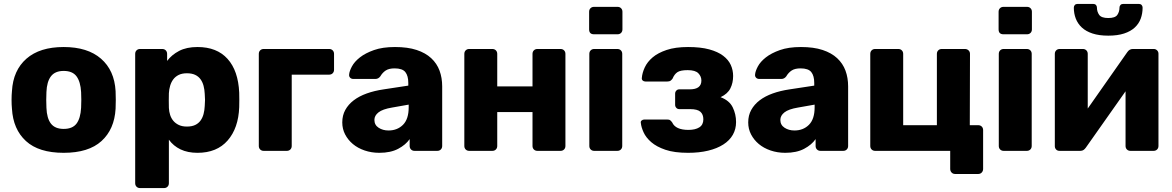

<svg xmlns="http://www.w3.org/2000/svg" viewBox="-20 -770 5983 980"><path d="M305 10Q178 10 112.5 -50Q47 -110 41 -215Q39 -235 39 -260Q39 -285 41 -305Q47 -411 115 -470.5Q183 -530 305 -530Q427 -530 495.5 -470.5Q564 -411 570 -305Q571 -285 571 -260Q571 -235 570 -215Q564 -110 498 -50Q432 10 305 10ZM305 -112Q350 -112 370.5 -139Q391 -166 394 -220Q395 -235 395 -260Q395 -285 394 -300Q391 -353 370.5 -380.5Q350 -408 305 -408Q261 -408 240 -380.5Q219 -353 217 -300Q216 -285 216 -260Q216 -235 217 -220Q219 -166 240 -139Q261 -112 305 -112Z M695 190Q684 190 677 183Q670 176 670 165V-495Q670 -506 677 -513Q684 -520 695 -520H808Q819 -520 826 -513Q833 -506 833 -495V-459Q856 -490 894 -510Q932 -530 988 -530Q1087 -530 1141.5 -469.5Q1196 -409 1201 -297Q1202 -260 1201 -223Q1197 -116 1142 -53Q1087 10 988 10Q938 10 901.5 -7.5Q865 -25 842 -57V165Q842 176 835 183Q828 190 817 190ZM934 -124Q959 -124 976 -132Q993 -140 1003.5 -154.5Q1014 -169 1019 -188Q1024 -207 1025 -229Q1028 -260 1025 -291Q1024 -313 1019 -332Q1014 -351 1003.5 -365.5Q993 -380 976 -388Q959 -396 934 -396Q909 -396 892 -387.5Q875 -379 864.5 -365Q854 -351 848.5 -332.5Q843 -314 842 -294Q841 -257 842 -219Q843 -200 848.5 -183Q854 -166 865 -153Q876 -140 893 -132Q910 -124 934 -124Z M1326 0Q1315 0 1308 -7Q1301 -14 1301 -25V-495Q1301 -506 1308 -513Q1315 -520 1326 -520H1660Q1671 -520 1678 -513Q1685 -506 1685 -495V-414Q1685 -403 1678 -396Q1671 -389 1660 -389H1469V-25Q1469 -14 1462 -7Q1455 0 1444 0Z M1916 10Q1876 10 1841 -2Q1806 -14 1781 -35Q1756 -56 1741.5 -84Q1727 -112 1727 -145Q1727 -181 1742.5 -209Q1758 -237 1785.5 -258Q1813 -279 1852 -293Q1891 -307 1939 -314L2064 -333V-347Q2064 -383 2049 -402Q2034 -421 1994 -421Q1965 -421 1948.5 -410Q1932 -399 1921 -380Q1911 -367 1896 -367H1784Q1773 -367 1767 -373.5Q1761 -380 1762 -389Q1763 -406 1776 -430.5Q1789 -455 1817 -477Q1845 -499 1889 -514.5Q1933 -530 1996 -530Q2061 -530 2106.5 -515Q2152 -500 2181 -473Q2210 -446 2223.5 -409.5Q2237 -373 2237 -329V-25Q2237 -14 2230 -7Q2223 0 2212 0H2096Q2085 0 2078 -7Q2071 -14 2071 -25V-60Q2051 -31 2012.5 -10.5Q1974 10 1916 10ZM1963 -104Q2008 -104 2037 -133Q2066 -162 2066 -222V-236L1981 -221Q1933 -213 1912 -196.5Q1891 -180 1891 -158Q1891 -132 1912.5 -118Q1934 -104 1963 -104Z M2375 0Q2364 0 2357 -7Q2350 -14 2350 -25V-495Q2350 -506 2357 -513Q2364 -520 2375 -520H2493Q2504 -520 2511 -513Q2518 -506 2518 -495V-329H2698V-495Q2698 -506 2705 -513Q2712 -520 2723 -520H2841Q2852 -520 2859 -513Q2866 -506 2866 -495V-25Q2866 -14 2859 -7Q2852 0 2841 0H2723Q2712 0 2705 -7Q2698 -14 2698 -25V-198H2518V-25Q2518 -14 2511 -7Q2504 0 2493 0Z M3012 -595Q2987 -595 2987 -620V-710Q2987 -721 2994 -728Q3001 -735 3012 -735H3132Q3143 -735 3150 -728Q3157 -721 3157 -710V-620Q3157 -609 3150 -602Q3143 -595 3132 -595ZM3013 0Q3002 0 2995 -7Q2988 -14 2988 -25V-495Q2988 -506 2995 -513Q3002 -520 3013 -520H3131Q3142 -520 3149 -513Q3156 -506 3156 -495V-25Q3156 -14 3149 -7Q3142 0 3131 0Z M3492 10Q3422 10 3376.5 -5.5Q3331 -21 3304 -44.5Q3277 -68 3265 -94.5Q3253 -121 3251 -142Q3249 -150 3255 -155Q3261 -160 3269 -160H3385Q3396 -160 3401 -156Q3406 -152 3411 -145Q3428 -107 3494 -107Q3529 -107 3549.5 -120Q3570 -133 3570 -161Q3570 -186 3555 -199.5Q3540 -213 3503 -213H3447Q3438 -213 3432 -219.5Q3426 -226 3426 -235V-292Q3426 -301 3432 -307.5Q3438 -314 3447 -314H3501Q3560 -314 3560 -359Q3560 -380 3544.5 -396Q3529 -412 3490 -412Q3453 -412 3437.5 -401.5Q3422 -391 3413 -369Q3408 -362 3402.5 -358Q3397 -354 3386 -354H3274Q3266 -354 3260.5 -359Q3255 -364 3256 -372Q3258 -398 3271 -426Q3284 -454 3311 -477Q3338 -500 3382.5 -515Q3427 -530 3492 -530Q3556 -530 3600 -518Q3644 -506 3671 -485.5Q3698 -465 3710 -438.5Q3722 -412 3722 -382Q3722 -347 3708 -319Q3694 -291 3658 -274Q3703 -257 3720 -222Q3737 -187 3737 -147Q3737 -111 3720.5 -82Q3704 -53 3672 -32.5Q3640 -12 3594.5 -1Q3549 10 3492 10Z M3988 10Q3948 10 3913 -2Q3878 -14 3853 -35Q3828 -56 3813.5 -84Q3799 -112 3799 -145Q3799 -181 3814.5 -209Q3830 -237 3857.5 -258Q3885 -279 3924 -293Q3963 -307 4011 -314L4136 -333V-347Q4136 -383 4121 -402Q4106 -421 4066 -421Q4037 -421 4020.5 -410Q4004 -399 3993 -380Q3983 -367 3968 -367H3856Q3845 -367 3839 -373.5Q3833 -380 3834 -389Q3835 -406 3848 -430.5Q3861 -455 3889 -477Q3917 -499 3961 -514.5Q4005 -530 4068 -530Q4133 -530 4178.5 -515Q4224 -500 4253 -473Q4282 -446 4295.5 -409.5Q4309 -373 4309 -329V-25Q4309 -14 4302 -7Q4295 0 4284 0H4168Q4157 0 4150 -7Q4143 -14 4143 -25V-60Q4123 -31 4084.5 -10.5Q4046 10 3988 10ZM4035 -104Q4080 -104 4109 -133Q4138 -162 4138 -222V-236L4053 -221Q4005 -213 3984 -196.5Q3963 -180 3963 -158Q3963 -132 3984.5 -118Q4006 -104 4035 -104Z M4855 118Q4844 118 4837 110.5Q4830 103 4830 92V0H4447Q4436 0 4429 -7Q4422 -14 4422 -25V-495Q4422 -506 4429 -513Q4436 -520 4447 -520H4565Q4576 -520 4583 -513Q4590 -506 4590 -495V-131H4762V-495Q4762 -506 4769 -513Q4776 -520 4787 -520H4905Q4916 -520 4923.5 -513Q4931 -506 4931 -495L4930 -131H4973Q4984 -131 4991 -124Q4998 -117 4998 -106V92Q4998 103 4991 110.5Q4984 118 4973 118Z M5102 -595Q5077 -595 5077 -620V-710Q5077 -721 5084 -728Q5091 -735 5102 -735H5222Q5233 -735 5240 -728Q5247 -721 5247 -710V-620Q5247 -609 5240 -602Q5233 -595 5222 -595ZM5103 0Q5092 0 5085 -7Q5078 -14 5078 -25V-495Q5078 -506 5085 -513Q5092 -520 5103 -520H5221Q5232 -520 5239 -513Q5246 -506 5246 -495V-25Q5246 -14 5239 -7Q5232 0 5221 0Z M5637 -588Q5590 -588 5556.5 -599Q5523 -610 5502 -629.5Q5481 -649 5471 -675Q5461 -701 5461 -731Q5461 -739 5466 -744.5Q5471 -750 5480 -750H5560Q5569 -750 5574 -744.5Q5579 -739 5579 -731Q5579 -710 5590.5 -694Q5602 -678 5637 -678Q5672 -678 5683 -694Q5694 -710 5694 -731Q5694 -739 5699 -744.5Q5704 -750 5713 -750H5793Q5802 -750 5807 -744.5Q5812 -739 5812 -731Q5812 -701 5802.5 -675Q5793 -649 5772 -629.5Q5751 -610 5717.5 -599Q5684 -588 5637 -588ZM5388 0Q5377 0 5370.5 -7Q5364 -14 5364 -24V-495Q5364 -506 5371 -513Q5378 -520 5389 -520H5507Q5518 -520 5525 -513Q5532 -506 5532 -495V-216L5734 -504Q5745 -520 5762 -520H5869Q5879 -520 5886 -513Q5893 -506 5893 -496V-25Q5893 -14 5886 -7Q5879 0 5868 0H5750Q5739 0 5732 -7Q5725 -14 5725 -25V-304L5522 -16Q5517 -9 5510.5 -4.5Q5504 0 5494 0Z"/></svg>

Font: Fz Rubik
Style: Bold
Weight: 700
Designer: Hubert and Fischer
Foundry: Hubert and Fischer
Version: Vit hóa bi FontZin.com